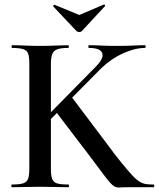

<svg xmlns="http://www.w3.org/2000/svg" viewBox="-20 -824 699 845"><path d="M109 -81V-544Q109 -573 104 -587.5Q99 -602 82.5 -607.5Q66 -613 33 -613Q31 -613 31 -619Q31 -625 33 -625Q59 -625 90 -623.5Q121 -622 156 -622Q194 -622 225 -623.5Q256 -625 280 -625Q283 -625 283 -619Q283 -613 280 -613Q248 -613 232 -607Q216 -601 210 -586Q204 -571 204 -542V-81Q204 -52 209.5 -37Q215 -22 231 -17Q247 -12 280 -12Q284 -12 284 -6Q284 0 280 0Q255 0 224.5 -1Q194 -2 156 -2Q121 -2 89 -1Q57 0 32 0Q30 0 30 -6Q30 -12 32 -12Q65 -12 81.5 -17Q98 -22 103.5 -37Q109 -52 109 -81ZM369 -145 224 -335 294 -399 444 -200Q485 -144 514 -108.5Q543 -73 562 -52.5Q581 -32 596 -23.5Q611 -15 625 -13.5Q639 -12 656 -12Q659 -12 659 -6Q659 0 656 0Q612 0 585 0Q558 0 544 0Q520 0 507.5 1Q495 2 485.5 -2.5Q476 -7 463.5 -21Q451 -35 429 -65Q407 -95 369 -145ZM143 -268 401 -530Q438 -567 430 -590Q422 -613 371 -613Q369 -613 369 -619Q369 -625 371 -625Q398 -625 425 -623.5Q452 -622 496 -622Q541 -622 567 -623.5Q593 -625 618 -625Q621 -625 621 -619Q621 -613 618 -613Q575 -613 523 -590Q471 -567 426 -524L170 -266ZM317 -687 214 -796Q213 -798 216 -801Q219 -804 220 -803L329 -758L437 -804Q439 -805 441.5 -802Q444 -799 442 -797L340 -687Q336 -683 329 -683Q322 -683 317 -687Z"/></svg>

Font: Cormorant Light SemiBold
Style: Regular
Weight: 600
Version: Version 4.000